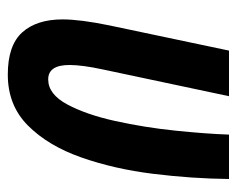

<svg xmlns="http://www.w3.org/2000/svg" viewBox="-76 -508 593 480"><g transform="rotate(90 220.0 -267.5)"><path d="M427 -544H316Q314 -486 306 -409Q298 -332 282 -259.5Q266 -187 240.5 -139.5Q215 -92 178 -92Q142 -92 142 -145Q142 -177 153 -228L220 -544H106L43 -245Q28 -172 28 -128Q28 -63 60.5 -27Q93 9 166 9Q243 9 293.5 -41.5Q344 -92 373 -174.5Q402 -257 414 -354Q426 -451 427 -544Z"/></g></svg>

Font: Noto Sans Display Condensed
Style: Bold Italic
Weight: 700
Width: 3
Designer: Monotype Design team
Foundry: Monotype Imaging Inc.
Version: 1.000